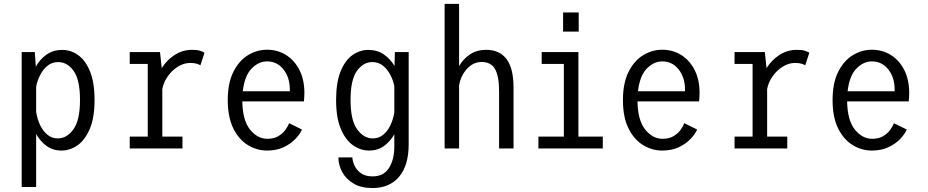

<svg xmlns="http://www.w3.org/2000/svg" viewBox="-20 -770 4815 996"><path d="M92.5 200V-500H160.5L166 -424.5Q186 -461.5 220.5 -486.2Q255 -511 303 -511Q347.5 -511 385.5 -484Q423.5 -457 447 -399.5Q470.5 -342 470.5 -251Q470.5 -160 446 -102Q421.5 -44 382.5 -16.5Q343.5 11 299 11Q253.5 11 220.5 -13.8Q187.5 -38.5 167.5 -75V200ZM282 -448Q250 -448 226.8 -429.2Q203.5 -410.5 188.5 -381.2Q173.5 -352 167.5 -320.5V-190.5Q172.5 -155 187 -123.5Q201.5 -92 224.8 -72Q248 -52 280 -52Q327 -52 361 -99.5Q395 -147 395 -251Q395 -356.5 362 -402.2Q329 -448 282 -448Z M653 0V-61.5H746.5V-438.5H653V-500H810L819 -416.5Q844.5 -458 885.8 -484.8Q927 -511.5 976.5 -511.5Q1004 -511.5 1019.8 -506Q1035.5 -500.5 1041 -496.5L1019.5 -431Q1015.5 -434.5 1002 -439Q988.5 -443.5 967 -443.5Q933.5 -443.5 902.8 -424.2Q872 -405 850.2 -374Q828.5 -343 822 -308V-61.5H926.5V0Z M1365 11Q1313 11 1266.5 -17Q1220 -45 1190.8 -103Q1161.5 -161 1161.5 -251Q1161.5 -339 1190.5 -397Q1219.5 -455 1266 -483.5Q1312.5 -512 1365.5 -512Q1420 -512 1463.8 -484.8Q1507.5 -457.5 1533.2 -407.2Q1559 -357 1559 -287.5Q1559 -275 1558.2 -263.5Q1557.5 -252 1556.5 -244H1237Q1238.5 -146 1277 -98Q1315.5 -50 1367 -50Q1401.5 -50 1424.5 -64Q1447.5 -78 1461 -97Q1474.5 -116 1479.5 -131L1546.5 -98Q1537.5 -76.5 1514 -51Q1490.5 -25.5 1453.2 -7.2Q1416 11 1365 11ZM1365.5 -451.5Q1321 -451.5 1284.8 -413.8Q1248.5 -376 1239.5 -296.5H1483.5V-305Q1483.5 -367.5 1450.8 -409.5Q1418 -451.5 1365.5 -451.5Z M1894.5 11Q1850.5 11 1811.2 -16.5Q1772 -44 1747.8 -102Q1723.5 -160 1723.5 -251Q1723.5 -342 1746.8 -399.5Q1770 -457 1808 -484Q1846 -511 1890.5 -511Q1938 -511 1972 -487Q2006 -463 2026.5 -427.5L2028.5 -500H2100V-21Q2100 88 2050.5 146.8Q2001 205.5 1912 205.5Q1853.5 205.5 1814.2 182.2Q1775 159 1755.2 122.5Q1735.5 86 1735.5 46.5H1808Q1808 63 1817.8 86.2Q1827.5 109.5 1850.5 127.2Q1873.5 145 1913 145Q1970.5 145 1998 101.2Q2025.5 57.5 2025.5 -9.5V-73.5Q2005.5 -37.5 1972.8 -13.2Q1940 11 1894.5 11ZM1798.5 -251Q1798.5 -147 1832.5 -99.5Q1866.5 -52 1914 -52Q1945 -52 1968 -71Q1991 -90 2005.5 -120.8Q2020 -151.5 2025.5 -186V-324Q2019 -355 2004 -383.2Q1989 -411.5 1966 -429.8Q1943 -448 1911.5 -448Q1864.5 -448 1831.5 -402.2Q1798.5 -356.5 1798.5 -251Z M2286.5 0V-750H2361.5V-427Q2382.5 -464 2418 -487.8Q2453.5 -511.5 2502 -511.5Q2571.5 -511.5 2607.8 -463.5Q2644 -415.5 2644 -314V0H2569V-296.5Q2569 -374 2548.2 -411.2Q2527.5 -448.5 2478 -448.5Q2435 -448.5 2402.5 -413Q2370 -377.5 2361.5 -326.5V0Z M2901 -705.5H2982V-606H2901ZM2773 0V-61.5H2905V-438.5H2790V-500H2980.5V-61.5H3107V0Z M3415 11Q3363 11 3316.5 -17Q3270 -45 3240.8 -103Q3211.5 -161 3211.5 -251Q3211.5 -339 3240.5 -397Q3269.5 -455 3316 -483.5Q3362.5 -512 3415.5 -512Q3470 -512 3513.8 -484.8Q3557.5 -457.5 3583.2 -407.2Q3609 -357 3609 -287.5Q3609 -275 3608.2 -263.5Q3607.5 -252 3606.5 -244H3287Q3288.5 -146 3327 -98Q3365.5 -50 3417 -50Q3451.5 -50 3474.5 -64Q3497.5 -78 3511 -97Q3524.5 -116 3529.5 -131L3596.5 -98Q3587.5 -76.5 3564 -51Q3540.5 -25.5 3503.2 -7.2Q3466 11 3415 11ZM3415.5 -451.5Q3371 -451.5 3334.8 -413.8Q3298.5 -376 3289.5 -296.5H3533.5V-305Q3533.5 -367.5 3500.8 -409.5Q3468 -451.5 3415.5 -451.5Z M3790.5 0V-61.5H3884V-438.5H3790.5V-500H3947.5L3956.5 -416.5Q3982 -458 4023.2 -484.8Q4064.5 -511.5 4114 -511.5Q4141.5 -511.5 4157.2 -506Q4173 -500.5 4178.5 -496.5L4157 -431Q4153 -434.5 4139.5 -439Q4126 -443.5 4104.5 -443.5Q4071 -443.5 4040.2 -424.2Q4009.5 -405 3987.8 -374Q3966 -343 3959.5 -308V-61.5H4064V0Z M4502.5 11Q4450.5 11 4404 -17Q4357.5 -45 4328.2 -103Q4299 -161 4299 -251Q4299 -339 4328 -397Q4357 -455 4403.5 -483.5Q4450 -512 4503 -512Q4557.5 -512 4601.2 -484.8Q4645 -457.5 4670.8 -407.2Q4696.5 -357 4696.5 -287.5Q4696.5 -275 4695.8 -263.5Q4695 -252 4694 -244H4374.5Q4376 -146 4414.5 -98Q4453 -50 4504.5 -50Q4539 -50 4562 -64Q4585 -78 4598.5 -97Q4612 -116 4617 -131L4684 -98Q4675 -76.5 4651.5 -51Q4628 -25.5 4590.8 -7.2Q4553.5 11 4502.5 11ZM4503 -451.5Q4458.5 -451.5 4422.2 -413.8Q4386 -376 4377 -296.5H4621V-305Q4621 -367.5 4588.2 -409.5Q4555.5 -451.5 4503 -451.5Z"/></svg>

Font: Trispace SemiCondensed Light
Style: Regular
Weight: 300
Width: 4
Designer: Tyler Finck
Foundry: Etcetera Type Company
Version: Version 1.210; ttfautohint (v1.8.3)